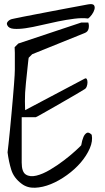

<svg xmlns="http://www.w3.org/2000/svg" viewBox="-20 -906 506 929"><path d="M85 -16.6Q46.9 -44.9 34.7 -84Q22.5 -123 16.6 -168.9Q18.6 -182.6 21.5 -211.9Q24.4 -241.2 28.3 -277.8Q32.2 -314.5 35.6 -355.5Q39.1 -396.5 42.5 -433.1Q45.9 -469.7 47.9 -499Q49.8 -528.3 50.8 -542Q51.8 -549.8 51.8 -569.3V-650.4Q51.8 -669.9 50.8 -677.7L68.4 -695.3L373 -796.9H407.2Q412.1 -783.2 408.7 -767.6Q405.3 -752 389.6 -746.1L135.7 -643.6L119.1 -627Q118.2 -626 116.2 -606.4Q114.3 -586.9 111.3 -560.1Q108.4 -533.2 105.5 -504.9Q102.5 -476.6 101.6 -458Q101.6 -453.1 101.1 -440.9Q100.6 -428.7 100.6 -415.5Q100.6 -402.3 101.1 -390.1Q101.6 -377.9 101.6 -373L389.6 -525.4Q396.5 -529.3 399.9 -523.4Q403.3 -517.6 403.3 -507.8Q403.3 -498 399.9 -488.3Q396.5 -478.5 389.6 -474.6Q373 -463.9 349.1 -450.2Q325.2 -436.5 299.3 -421.4Q273.4 -406.2 247.6 -391.6Q221.7 -377 201.2 -365.2Q180.7 -353.5 167.5 -346.2Q154.3 -338.9 153.3 -338.9H85V-119.1Q85 -74.2 105 -61.5Q125 -48.8 155.8 -56.2Q186.5 -63.5 222.7 -85Q258.8 -106.4 290.5 -130.9Q322.3 -155.3 345.2 -176.3Q368.2 -197.3 373 -203.1Q377 -227.5 383.8 -243.2Q389.6 -256.8 399.4 -262.7Q409.2 -268.6 423.8 -253.9Q429.7 -223.6 414.6 -188.5Q399.4 -153.3 371.1 -120.1Q342.8 -86.9 304.2 -59.1Q265.6 -31.2 226.1 -15.1Q186.5 1 149.4 2.4Q112.3 3.9 85 -16.6ZM15.6 -783.2Q11.7 -791 14.6 -796.9Q17.6 -802.7 23.4 -807.1Q29.3 -811.5 36.6 -813.5Q43.9 -815.4 49.8 -816.4Q62.5 -819.3 90.3 -824.7Q118.2 -830.1 153.3 -836.9Q188.5 -843.8 227.1 -851.1Q265.6 -858.4 301.3 -865.2Q336.9 -872.1 364.7 -877Q392.6 -881.8 406.2 -884.8Q428.7 -888.7 434.6 -880.9Q440.4 -873 437 -860.4Q433.6 -847.7 424.3 -835Q415 -822.3 406.2 -816.4Q377.9 -820.3 339.4 -815.4Q300.8 -810.5 260.3 -802.2Q219.7 -793.9 178.7 -784.2Q137.7 -774.4 104 -769.5Q70.3 -764.6 46.4 -766.6Q22.5 -768.6 15.6 -783.2Z"/></svg>

Font: Over the Rainbow
Style: Regular
Weight: 400
Designer: Kimberly Geswein
Foundry: Kimberly Geswein
Version: Version 1.002 2010